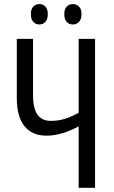

<svg xmlns="http://www.w3.org/2000/svg" viewBox="-20 -900 547 920"><path d="M435.5 0H356.9V-294.4Q315.4 -272.5 277.3 -261.2Q239.3 -250 203.1 -250Q132.8 -250 96.7 -296.1Q60.5 -342.3 60.5 -431.2V-713.9H138.2V-444.3Q138.2 -381.3 159.2 -351.1Q180.2 -320.8 224.1 -320.8Q258.8 -320.8 289.8 -330.3Q320.8 -339.8 356.9 -359.4V-713.9H435.5ZM127.9 -832.5Q127.9 -856.9 139.6 -868.7Q151.4 -880.4 168.9 -880.4Q186 -880.4 197.5 -868.4Q209 -856.4 209 -832.5Q209 -807.6 197.5 -795.2Q186 -782.7 168.9 -782.7Q151.4 -782.7 139.6 -795.2Q127.9 -807.6 127.9 -832.5ZM288.1 -832.5Q288.1 -856.9 300 -868.7Q312 -880.4 329.1 -880.4Q346.7 -880.4 358.6 -868.4Q370.6 -856.4 370.6 -832.5Q370.6 -807.6 358.6 -795.2Q346.7 -782.7 329.1 -782.7Q311 -782.7 299.6 -795.2Q288.1 -807.6 288.1 -832.5Z"/></svg>

Font: Open Sans Condensed
Style: Regular
Weight: 400
Width: 3
Designer: Monotype Design Team
Foundry: Monotype Imaging Inc.
Version: Version 3.000